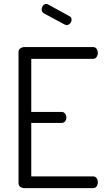

<svg xmlns="http://www.w3.org/2000/svg" viewBox="-20 -975 548 995"><path d="M106 0Q95 0 85.5 -6.5Q76 -13 76 -26V-706Q76 -718 85.5 -724.5Q95 -731 106 -731H462Q475 -731 481 -721.5Q487 -712 487 -702Q487 -689 480.5 -679.5Q474 -670 462 -670H142V-395H299Q311 -395 317.5 -386Q324 -377 324 -365Q324 -356 318 -347Q312 -338 299 -338H142V-61H462Q474 -61 480.5 -52Q487 -43 487 -30Q487 -19 481 -9.5Q475 0 462 0ZM325 -845Q323 -845 320 -846Q317 -847 315 -848L209 -905Q196 -912 196 -927Q196 -937 203 -946Q210 -955 220 -955Q224 -955 229 -952L340 -891Q351 -886 351 -873Q351 -863 343.5 -854Q336 -845 325 -845Z"/></svg>

Font: Dosis ExtraLight
Style: Regular
Weight: 400
Version: Version 3.001; ttfautohint (v1.8.2)